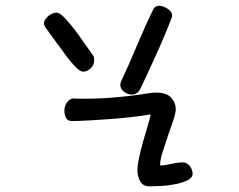

<svg xmlns="http://www.w3.org/2000/svg" viewBox="-20 -619 845 680"><path d="M234.4 -190.4Q218.8 -190.4 213.4 -202.1Q208 -213.9 208 -227.5Q208 -242.2 216.3 -254.9Q224.6 -267.6 238.3 -270.5Q249 -269.5 261.2 -269.5Q273.4 -269.5 286.1 -269.5Q334 -269.5 391.1 -274.4Q448.2 -279.3 515.6 -290Q520.5 -291 524.9 -291Q529.3 -291 533.2 -291Q570.3 -291 586.4 -272.9Q602.5 -254.9 602.5 -232.4Q602.5 -218.8 593.8 -192.9Q585 -167 574.7 -137.7Q564.5 -108.4 555.7 -80.1Q546.9 -51.8 546.9 -34.2Q547.9 -33.2 551.8 -33.2Q557.6 -33.2 566.9 -34.7Q576.2 -36.1 586.4 -38.6Q596.7 -41 607.4 -42.5Q618.2 -43.9 627 -43.9Q642.6 -43.9 652.3 -30.8Q662.1 -17.6 662.1 -3.9Q662.1 10.7 644 19.5Q626 28.3 601.6 33.2Q577.1 38.1 551.8 39.6Q526.4 41 511.7 41Q486.3 41 476.6 23.4Q466.8 5.9 466.8 -14.6Q466.8 -34.2 472.7 -61Q478.5 -87.9 486.3 -115.7Q494.1 -143.6 502 -169.4Q509.8 -195.3 513.7 -213.9Q485.4 -209 447.3 -204.6Q409.2 -200.2 370.1 -197.3Q331.1 -194.3 294.9 -192.4Q258.8 -190.4 234.4 -190.4ZM140.6 -522.5Q135.7 -529.3 135.7 -535.2Q135.7 -549.8 150.9 -562Q166 -574.2 180.7 -574.2Q190.4 -574.2 204.6 -560.1Q218.8 -545.9 232.9 -528.3Q247.1 -510.7 258.8 -494.6Q270.5 -478.5 273.4 -473.6Q289.1 -451.2 297.4 -439.9Q305.7 -428.7 309.1 -423.3Q312.5 -418 313 -415Q313.5 -412.1 313.5 -405.3Q313.5 -387.7 300.8 -376.5Q288.1 -365.2 274.4 -365.2Q265.6 -365.2 252.9 -377Q240.2 -388.7 228 -403.8Q215.8 -418.9 206.1 -432.6Q196.3 -446.3 194.3 -449.2Q182.6 -463.9 170.9 -480.5Q159.2 -497.1 140.6 -522.5ZM523.4 -586.9Q529.3 -598.6 543.9 -598.6Q557.6 -598.6 573.7 -587.9Q589.8 -577.1 589.8 -563.5Q589.8 -561.5 587.9 -555.7Q574.2 -519.5 556.2 -477.5Q538.1 -435.5 521 -398.9Q503.9 -362.3 491.7 -335.4Q479.5 -308.6 476.6 -303.7Q466.8 -284.2 446.3 -284.2Q432.6 -284.2 419.4 -293.9Q406.2 -303.7 406.2 -318.4Q406.2 -325.2 408.2 -329.1Q436.5 -389.6 465.8 -459.5Q495.1 -529.3 523.4 -586.9Z"/></svg>

Font: Gamja Flower
Style: Regular
Weight: 400
Designer: YoonDesign Inc.
Foundry: YoonDesign Inc.
Version: Version 3.00;build 20171102